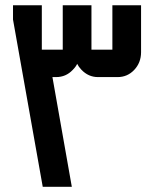

<svg xmlns="http://www.w3.org/2000/svg" viewBox="-20 -715 575 735"><path d="M29.8 -640.1V-694.8H140.1V-524.9H220.2V-694.8H330.1V-524.9H410.2V-694.8H520V-515.1Q520 -475.1 493.7 -447.3Q467.8 -419.9 430.2 -419.9H355Q318.4 -419.9 291.5 -448.2Q280.8 -459.5 275.4 -470.7Q270.5 -459.5 258.3 -447.3Q232.4 -419.9 194.8 -419.9H180.7L254.9 0H143.6Z"/></svg>

Font: Horta
Style: Regular
Weight: 600
Width: 3
Version: Version 0.11